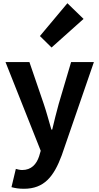

<svg xmlns="http://www.w3.org/2000/svg" viewBox="-20 -944 614 1188"><path d="M128 224C253 224 313 149 362 17L561 -560H420L343 -300C329 -248 315 -194 303 -142H298C282 -196 268 -250 251 -300L162 -560H14L232 -11L222 23C206 72 174 108 117 108C104 108 88 104 78 101L51 214C73 220 95 224 128 224ZM299 -650 497 -827 397 -924 227 -721Z"/></svg>

Font: Noto Sans CJK SC
Style: Bold
Weight: 700
Designer: Ryoko NISHIZUKA 西塚涼子 (kana, bopomofo & ideographs); Paul D. Hunt (Latin, Greek & Cyrillic); Sandoll Communications 산돌커뮤니
Foundry: Adobe
Version: Version 2.004;hotconv 1.0.118;makeotfexe 2.5.65603